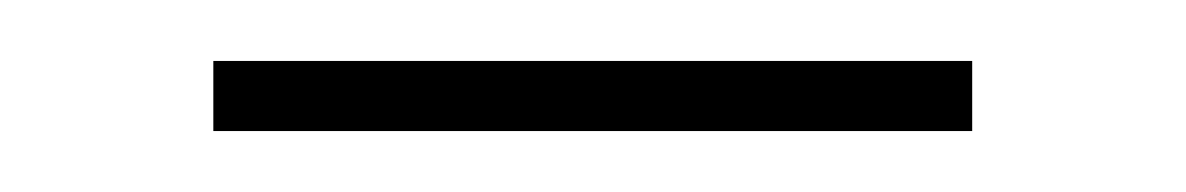

<svg xmlns="http://www.w3.org/2000/svg" viewBox="-20 -675 389 63"><path d="M50 -632V-655H299V-632Z"/></svg>

Font: Murecho ExtraLight
Style: Regular
Weight: 200
Designer: Neil Summerour
Foundry: Positype
Version: Version 1.010; ttfautohint (v1.8.3)